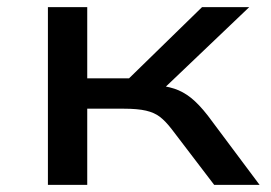

<svg xmlns="http://www.w3.org/2000/svg" viewBox="-20 -517 758 537"><path d="M114 0V-497H224V-298H341L545 -497H677L420 -252L406 -280Q443 -277 467.5 -269Q492 -261 514 -243.5Q536 -226 561 -194L706 0H579L460 -156Q443 -178 427.5 -190Q412 -202 388.5 -207.5Q365 -213 326 -213H224V0Z"/></svg>

Font: Nunito Sans 7pt Expanded Medium
Style: Regular
Weight: 500
Width: 7
Designer: Vernon Adams
Foundry: Vernon Adams
Version: Version 3.101;gftools[0.9.27]